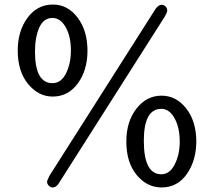

<svg xmlns="http://www.w3.org/2000/svg" viewBox="-20 -770 946 845"><path d="M58 -548Q58 -633 101 -691.5Q144 -750 213 -750Q278 -750 321.5 -692.5Q365 -635 365 -547Q365 -461 322.5 -403Q280 -345 212 -345Q149 -345 103.5 -400.5Q58 -456 58 -548ZM134 -543Q134 -404 211 -404Q249 -404 270.5 -447Q292 -490 292 -548Q292 -610 269 -650.5Q246 -691 211 -691Q172 -691 153 -649Q134 -607 134 -543ZM187 29Q187 25 198 3Q276 -119 432 -365Q588 -611 666 -733Q679 -749 691 -749Q701 -749 708.5 -741.5Q716 -734 716 -724Q716 -715 702 -692Q463 -315 236 41Q225 55 212 55Q202 55 194.5 47Q187 39 187 29ZM536 -147Q536 -235 580.5 -292Q625 -349 691 -349Q755 -349 799 -293.5Q843 -238 844 -149Q844 -64 802.5 -4.5Q761 55 691 55Q627 55 581.5 0Q536 -55 536 -147ZM613 -150Q613 -3 690 -3Q727 -3 749 -46.5Q771 -90 771 -147Q771 -209 748 -250Q725 -291 690 -291Q613 -291 613 -150Z"/></svg>

Font: Coval
Style: Light
Weight: 300
Foundry: Context Ltd
Version: Version 001.000